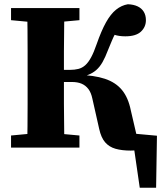

<svg xmlns="http://www.w3.org/2000/svg" viewBox="-20 -695 759 904"><path d="M554 0V-71L719 -56L715 189H638L603 -52L670 0ZM32 0V-57L171 -70H212L354 -57V0ZM32 -600V-657H354V-600L212 -587H171ZM108 0Q109 -51 109.5 -101.5Q110 -152 110 -204Q110 -256 110 -307V-350Q110 -402 110 -453Q110 -504 109.5 -555.5Q109 -607 108 -657H283Q283 -608 282 -556.5Q281 -505 281 -452.5Q281 -400 281 -346V-313Q281 -259 281 -206.5Q281 -154 282 -103Q283 -52 283 0ZM447 -88 415 -230Q409 -259 396 -276Q383 -293 364 -301Q345 -309 318 -309H196V-366H309Q331 -366 349 -370.5Q367 -375 381.5 -388Q396 -401 409 -425Q422 -449 435 -487Q457 -550 479 -589.5Q501 -629 526.5 -649.5Q552 -670 582 -675Q609 -674 628 -665Q647 -656 657 -639.5Q667 -623 667 -600Q667 -568 643.5 -546Q620 -524 570 -524Q540 -524 518 -531.5Q496 -539 482 -547L544 -570Q532 -554 523 -537.5Q514 -521 506 -501.5Q498 -482 488 -458Q476 -426 463 -403Q450 -380 433.5 -365.5Q417 -351 395 -342.5Q373 -334 344 -330L343 -343Q423 -341 474 -324Q525 -307 554.5 -271Q584 -235 596 -175L629 -33L534 -71L701 -57V0Q674 7 647.5 10.5Q621 14 595 14Q554 14 524 5.5Q494 -3 475 -25Q456 -47 447 -88Z"/></svg>

Font: Source Serif 4 18pt
Style: Bold
Weight: 700
Designer: Frank Grießhammer
Foundry: Adobe Systems Incorporated
Version: Version 4.004;hotconv 1.0.116;makeotfexe 2.5.65601